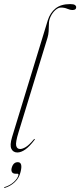

<svg xmlns="http://www.w3.org/2000/svg" viewBox="-27 -739 393 940"><path d="M316.5 -719Q333.5 -719 339.8 -714.5Q346 -710 346 -703.5Q346 -690 328.5 -690Q316 -690 302.5 -696Q289 -702 271.5 -702Q258 -702 244.2 -689.8Q230.5 -677.5 221.5 -659.2Q212.5 -641 212.5 -623Q212.5 -603 211.2 -585.8Q210 -568.5 205.5 -554L63.5 -90.5Q48.5 -42 52.2 -25.8Q56 -9.5 71.5 -9.5Q83 -9.5 99 -19Q115 -28.5 138.5 -56.5Q141 -60 143 -58.5Q144.5 -57 142 -54Q118 -22 97 -7.2Q76 7.5 58 7.5Q37.5 7.5 28.8 -10.2Q20 -28 32 -67.5L207 -640Q218.5 -676.5 245 -697.8Q271.5 -719 316.5 -719ZM49.5 111.5Q36.5 111.5 31.8 103.8Q27 96 30 84Q37.5 55 60 55Q86 55 73.5 103.5Q66.5 133 45.2 152.8Q24 172.5 -2.5 180.5Q-7 182 -7 180Q-7 177.5 -4.5 177Q22.5 168.5 40.8 151.8Q59 135 63 119Q64.5 111.5 58.5 111.5Z"/></svg>

Font: Fraunces 144pt S000 Thin
Style: Italic
Weight: 100
Italic angle: -16°
Version: Version 1.000; ttfautohint (v1.8.3)